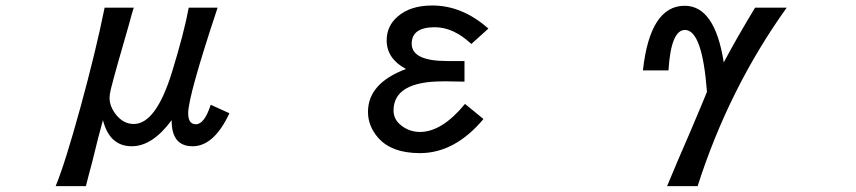

<svg xmlns="http://www.w3.org/2000/svg" viewBox="-20 -541 3040 682"><path d="M285.2 120.1H177.7Q210.9 40 265.6 -159.2Q320.3 -358.4 351.6 -513.7H455.1L448.2 -491.2L437.5 -452.1Q390.6 -291 374 -225.6Q369.1 -205.1 369.1 -193.4Q369.1 -162.1 393.6 -131.8Q419.9 -100.6 455.1 -100.6Q533.2 -100.6 589.8 -281.2Q633.8 -423.8 650.4 -513.7H752.9Q648.4 -199.2 648.4 -138.7Q648.4 -99.6 675.8 -99.6Q706.1 -99.6 728.5 -168.9L794.9 -138.7Q740.2 -21.5 664.1 -21.5Q588.9 -21.5 589.8 -114.3Q521.5 -21.5 448.2 -21.5Q369.1 -21.5 345.7 -114.3L329.1 -52.7L307.6 34.2L293 88.9Z M1714.8 -439.5 1654.3 -384.8Q1590.8 -444.3 1524.4 -444.3Q1442.4 -444.3 1442.4 -385.7Q1442.4 -324.2 1568.4 -324.2H1583H1602.5H1629.9V-251Q1601.6 -251 1570.3 -252Q1561.5 -252 1553.7 -252Q1377.9 -252 1377.9 -148.4Q1377.9 -118.2 1402.3 -97.7Q1432.6 -72.3 1471.7 -72.3Q1549.8 -72.3 1631.8 -171.9L1697.3 -118.2Q1595.7 2.9 1471.7 2.9Q1370.1 2.9 1322.3 -52.7Q1287.1 -93.8 1287.1 -143.6Q1287.1 -245.1 1421.9 -295.9Q1353.5 -333 1353.5 -397.5Q1353.5 -448.2 1391.6 -481.4Q1436.5 -521.5 1515.6 -521.5Q1622.1 -521.5 1714.8 -439.5Z M2349.6 120.1Q2367.2 78.1 2387.7 29.3L2433.6 -77.1Q2481.4 -189.5 2491.2 -214.8Q2474.6 -434.6 2413.1 -434.6Q2363.3 -434.6 2354.5 -291H2263.7Q2289.1 -520.5 2412.1 -520.5Q2519.5 -520.5 2550.8 -319.3Q2598.6 -409.2 2662.1 -513.7H2774.4Q2569.3 -227.5 2458 120.1Z"/></svg>

Font: MotoyaLCedar
Style: W3 mono
Weight: 400
Version: Version 1.01